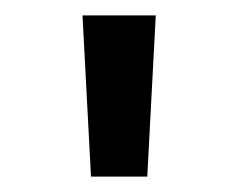

<svg xmlns="http://www.w3.org/2000/svg" viewBox="-20 -706 309 249"><path d="M87 -686H182L171 -477H98Z"/></svg>

Font: Bellota Text
Style: Bold
Weight: 700
Designer: Kemie Guaida
Foundry: Kemie Guaida
Version: Version 4.001